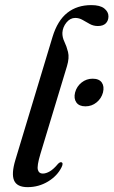

<svg xmlns="http://www.w3.org/2000/svg" viewBox="-20 -742 456 771"><path d="M346.5 -721.5Q382 -721.5 398.8 -708Q415.5 -694.5 415.5 -676.5Q415.5 -659 404.8 -648.2Q394 -637.5 373 -637.5Q355.5 -637.5 340.8 -645.5Q326 -653.5 312 -661.8Q298 -670 282 -670Q262 -670 247 -651.8Q232 -633.5 230.5 -610.5Q230 -592 238.8 -574Q247.5 -556 253.2 -533Q259 -510 249 -476.5L142 -123Q128 -76 132 -60.5Q136 -45 151.5 -45Q165 -45 180.2 -54Q195.5 -63 212.5 -83.5Q220.5 -92 226.5 -90.5Q235.5 -87.5 227.5 -71Q210.5 -36 173 -13.2Q135.5 9.5 91 9.5Q48 9.5 36.5 -17.5Q25 -44.5 42 -100.5L191 -594Q211 -659.5 250.2 -690.5Q289.5 -721.5 346.5 -721.5ZM323 -315Q297.5 -315 286.5 -330.8Q275.5 -346.5 281.5 -370.5Q288 -395 307.5 -410.5Q327 -426 352 -426Q378 -426 388.8 -410.5Q399.5 -395 393.5 -370.5Q387 -346.5 367.8 -330.8Q348.5 -315 323 -315Z"/></svg>

Font: Fraunces 72pt
Style: Italic
Weight: 400
Italic angle: -16°
Version: Version 1.000;[b76b70a41]